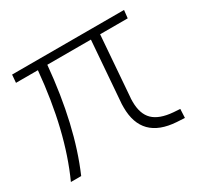

<svg xmlns="http://www.w3.org/2000/svg" viewBox="-112 -618 785 759"><g transform="rotate(-30 280.0 -239.0)"><path d="M383 -153Q383 -97 411.5 -69Q440 -41 502 -36L532 -34L530 6L494 4Q341 -6 341 -151Q341 -170 342 -176L363 -448H164Q140 -185 60 0H13Q97 -185 121 -448H21L24 -484H535L531 -448H405L384 -174Q383 -169 383 -153Z"/></g></svg>

Font: Iunito ExtraLight
Style: Italic
Weight: 200
Italic angle: -4.541°
Designer: Vernon Adams
Foundry: Vernon Adams
Version: Version 2.001;November 30, 2019;FontCreator 12.0.0.2547 64-b